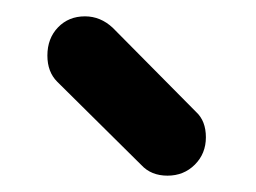

<svg xmlns="http://www.w3.org/2000/svg" viewBox="-20 -801 313 235"><path d="M185 -586Q165 -586 153 -599L50 -701Q38 -713 38 -733Q38 -754 51 -767.5Q64 -781 84 -781Q103 -781 118 -767L220 -664Q232 -653 232 -633Q232 -613 218.5 -599.5Q205 -586 185 -586Z"/></svg>

Font: Comfortaa SemiBold
Style: Regular
Weight: 600
Designer: Johan Aakerlund
Foundry: Johan Aakerlund
Version: Version 3.104; ttfautohint (v1.8.1.43-b0c9)